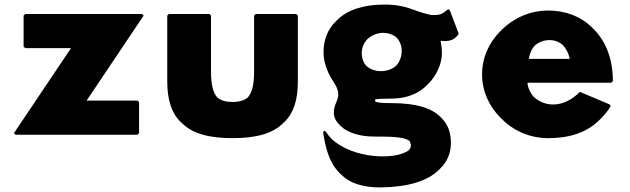

<svg xmlns="http://www.w3.org/2000/svg" viewBox="-20 -581 2749 838"><path d="M607 -513 600 -520H90L83 -513V-378L90 -371H290L41 0L48 7H580L587 0V-135L580 -142H358Z M901 -513 894 -520H717L710 -513V-226C710 -147 728 -89 767 -50L775 -43C820 2 892 22 995 22C1098 22 1170 2 1215 -43L1223 -50C1262 -89 1280 -146 1280 -226V-513L1273 -520H1096L1089 -513V-269C1089 -214 1081 -179 1062 -156C1047 -143 1024 -136 995 -136C966 -136 944 -142 928 -156C909 -178 901 -214 901 -269Z M1437 -90C1437 -70 1445 -54 1459 -39L1460 -38L1467 -31C1496 -2 1551 15 1611 15C1690 15 1743 16 1767 34C1770 38 1772 44 1773 51C1774 60 1771 67 1765 74C1711 118 1522 115 1426 24C1419 16 1410 6 1404 -4L1397 -11L1390 -4C1400 58 1414 125 1460 172L1461 173L1468 180C1504 216 1558 238 1645 237C1764 235 1848 208 1896 160L1903 153C1933 123 1948 86 1948 42C1948 1 1937 -35 1909 -64L1902 -71C1865 -108 1799 -131 1688 -131C1654 -131 1629 -132 1618 -138C1618 -139 1617 -141 1617 -142C1617 -144 1618 -146 1618 -147C1628 -150 1650 -150 1701 -151C1766 -154 1811 -177 1842 -208L1843 -209L1850 -216C1889 -255 1905 -304 1908 -334C1910 -353 1908 -377 1903 -403C1917 -401 1950 -399 1968 -417L1975 -424C1978 -427 1980 -430 1982 -434L1944 -534L1937 -541C1917 -529 1911 -511 1859 -516C1777 -534 1758 -562 1650 -561C1564 -560 1495 -537 1451 -493L1444 -486C1411 -453 1392 -408 1392 -353C1392 -284 1435 -225 1435 -225C1482 -155 1437 -142 1437 -90ZM1559 -343C1557 -369 1567 -392 1584 -411C1598 -424 1618 -434 1640 -437C1669 -440 1694 -432 1712 -416C1724 -403 1732 -385 1733 -365C1735 -339 1726 -313 1710 -295C1696 -282 1676 -273 1652 -271C1624 -268 1598 -277 1579 -293C1567 -306 1560 -324 1559 -343Z M2288 -324C2291 -344 2299 -366 2314 -382C2330 -396 2351 -406 2378 -406C2402 -406 2421 -398 2438 -383C2451 -368 2462 -348 2467 -324ZM2511 -180C2436 -105 2356 -116 2311 -157C2295 -174 2284 -197 2282 -220H2648L2655 -227C2655 -325 2623 -402 2572 -453L2565 -460C2516 -509 2449 -535 2373 -535C2294 -535 2223 -503 2171 -452L2170 -451L2163 -444C2114 -395 2084 -329 2084 -256C2084 -184 2114 -118 2163 -69L2170 -62C2221 -10 2293 22 2373 22C2462 22 2538 0 2596 -57L2597 -58L2604 -65C2619 -80 2634 -98 2646 -119L2639 -126Z"/></svg>

Font: Hussar Woodtype
Style: Blk
Weight: 900
Foundry: Cannot Into Space Fonts
Version: Version 1.07